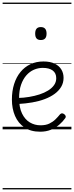

<svg xmlns="http://www.w3.org/2000/svg" viewBox="-20 -989 566 1468"><path d="M287 18Q215 18 167 -14.5Q119 -47 95 -102.5Q71 -158 71 -228Q71 -293 88 -346.5Q105 -400 136.5 -438.5Q168 -477 212.5 -498Q257 -519 312 -519Q365 -519 399 -502Q433 -485 449.5 -457Q466 -429 466 -394Q466 -356 448 -325.5Q430 -295 398 -271.5Q366 -248 322.5 -231.5Q279 -215 227 -206Q175 -197 120 -194L119 -240Q161 -241 203 -248Q245 -255 282 -267Q319 -279 348 -297Q377 -315 393.5 -338.5Q410 -362 410 -391Q410 -430 383 -450Q356 -470 307 -470Q272 -470 239.5 -456Q207 -442 181.5 -413Q156 -384 141 -341Q126 -298 126 -238Q126 -167 148.5 -121Q171 -75 208 -53Q245 -31 290 -31Q330 -31 357 -44Q384 -57 403.5 -76Q423 -95 439 -115Q447 -123 455 -122.5Q463 -122 471 -116Q479 -110 482 -102Q485 -94 479 -86Q461 -60 433.5 -36Q406 -12 369.5 3Q333 18 287 18ZM292 -683Q270 -683 259.5 -695Q249 -707 249 -732Q249 -757 259.5 -769.5Q270 -782 292 -782Q314 -782 325 -769.5Q336 -757 336 -732Q336 -707 325 -695Q314 -683 292 -683ZM0 449H526V459H0ZM0 -20H526V0H0ZM0 -505H526V-500H0ZM0 -969H526V-959H0Z"/></svg>

Font: Playwrite IT Trad Guides
Style: Regular
Weight: 400
Designer: Veronika Burian, José Scaglione
Foundry: TypeTogether
Version: Version 1.003